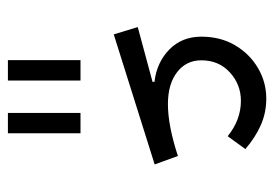

<svg xmlns="http://www.w3.org/2000/svg" viewBox="-124 -298 697 488"><g transform="rotate(90 224.0 -54.5)"><path d="M133.3 88.9H185.1V273.4H133.3ZM267.6 88.9H319.3V273.4H267.6ZM73.7 -218.3Q73.7 -267.1 95.7 -304.2Q117.7 -341.3 153.6 -362.3Q189.5 -383.3 231 -383.3Q267.6 -383.3 299.1 -369.1Q330.6 -355 359.4 -330.1L326.7 -285.2Q285.2 -318.8 236.8 -318.8Q195.3 -318.8 164.6 -290.8Q133.8 -262.7 133.8 -218.3Q133.8 -179.7 164.1 -156.5Q194.3 -133.3 245.1 -133.3Q299.8 -133.3 377 -158.7L398.4 -99.6L67.9 4.4L49.3 -56.6L188.5 -94.2V-99.1Q138.7 -105 106.2 -137Q73.7 -168.9 73.7 -218.3Z"/></g></svg>

Font: Estedad-FD Regular
Style: FD-Regular
Weight: 400
Designer: Amin Abedi
Version: Version 7.3